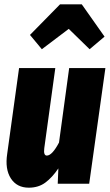

<svg xmlns="http://www.w3.org/2000/svg" viewBox="-20 -847 506 885"><path d="M172.9 -620.1 118.2 -686 256.8 -827.1H356.9L461.9 -678.2L393.1 -620.1L296.9 -713.9ZM112.8 18.1Q57.6 18.1 30 -24.7Q2.4 -67.4 13.2 -138.2L67.9 -533.2H234.9L184.1 -164.1Q179.7 -129.9 195.8 -129.9Q220.2 -129.9 252 -189.9L298.8 -533.2H465.8L391.1 0H246.1L249 -70.8Q220.7 -28.8 189 -5.4Q157.2 18.1 112.8 18.1Z"/></svg>

Font: Fira Sans Compressed ExtraBold
Style: Italic
Weight: 800
Width: 3
Italic angle: -8°
Designer: Carrois Corporate & Edenspiekermann AG
Foundry: Carrois Corporate GbR & Edenspiekermann AG
Version: Version 4.203;PS 004.203;hotconv 1.0.88;makeotf.lib2.5.64775